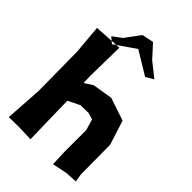

<svg xmlns="http://www.w3.org/2000/svg" viewBox="-261 -979 1094 1094"><g transform="rotate(45 285.5 -432.0)"><path d="M15.6 -710.9 31.2 -533.2 34.2 -219.7 19.5 3.9 100.6 2.9 196.3 5.9 193.4 -105.5 189.5 -297.9 260.7 -333 326.2 -334 364.3 -322.3 383.8 -255.9V-73.2L387.7 15.6L476.6 -2.9L548.8 -6.8L541 -56.6L539.1 -293L492.2 -440.4L354.5 -486.3L233.4 -466.8L183.6 -434.6L181.6 -484.4L185.5 -720.7L162.1 -719.7L266.6 -792L407.2 -707L454.1 -734.4L368.2 -802.7L297.9 -879.9L227.5 -865.2L161.1 -775.4L106.4 -734.4L127 -717.8L97.7 -715.8ZM162.1 -719.7 141.6 -705.1 127 -717.8Z"/></g></svg>

Font: MaokenAssortedSans-TC
Style: Regular
Weight: 500
Version: Version 0.83